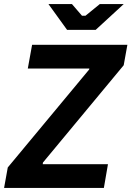

<svg xmlns="http://www.w3.org/2000/svg" viewBox="-36 -919 643 939"><path d="M-16 0H472L492 -116H173L174 -124L569 -600L587 -700H121L100 -584H401L400 -579L2 -100ZM292 -773H432L569 -899H452L382 -842H365L316 -899H201Z"/></svg>

Font: Fixel Text 20240404 SemiBold
Style: Italic
Weight: 600
Width: 4
Italic angle: -10°
Designer: AlfaBravo + MacPaw
Foundry: Kyrylo Tkachov, Marchela Mozhyna, Serhii Makarenko, Maria Weinstein, Zakhar Kryvoshyya
Version: Version 1.211;Glyphs 3.2 (3225)